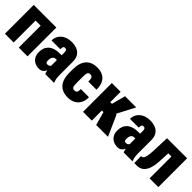

<svg xmlns="http://www.w3.org/2000/svg" viewBox="201 -1509 2489 2489"><g transform="rotate(45 1446.0 -264.0)"><path d="M342.8 -528.3V-401.4H148.9V-528.3ZM200.2 -528.3V0H39.6V-528.3ZM454.1 -528.3V0H293.5V-528.3Z M757.3 -132.8V-365.2Q757.3 -387.7 753.9 -399.7Q750.5 -411.6 742.9 -416.7Q735.4 -421.9 720.7 -421.9Q709 -421.9 701.7 -416Q694.3 -410.2 691.4 -397.9Q688.5 -385.7 688.5 -365.7H527.8Q527.8 -402.3 542 -433.8Q556.2 -465.3 582.5 -488.8Q608.9 -512.2 645.8 -525.1Q682.6 -538.1 728.5 -538.1Q782.7 -538.1 825.7 -520.8Q868.7 -503.4 893.8 -465.3Q918.9 -427.2 918.9 -364.3V-133.3Q918.9 -81.5 924.3 -54.9Q929.7 -28.3 939 -8.3V0H778.8Q767.6 -24.4 762.5 -59.8Q757.3 -95.2 757.3 -132.8ZM775.4 -322.8 776.4 -234.9H734.9Q719.7 -234.9 709 -227.8Q698.2 -220.7 691.2 -209Q684.1 -197.3 681.2 -182.9Q678.2 -168.5 678.2 -153.3Q678.2 -131.8 682.9 -122.1Q687.5 -112.3 694.6 -109.6Q701.7 -106.9 710.4 -106.9Q729 -106.9 741.5 -115Q753.9 -123 759.3 -134.3Q764.6 -145.5 762.2 -153.3L778.8 -88.9Q770.5 -70.8 762.7 -53.5Q754.9 -36.1 743.2 -21.7Q731.4 -7.3 714.4 1.2Q697.3 9.8 671.4 9.8Q630.4 9.8 595.5 -6.8Q560.5 -23.4 539.3 -58.1Q518.1 -92.8 518.1 -146Q518.1 -182.6 529.5 -214.6Q541 -246.6 565.9 -271Q590.8 -295.4 633.1 -309.1Q675.3 -322.8 736.3 -322.8Z M1196.8 -116.7Q1213.4 -116.7 1223.6 -122.6Q1233.9 -128.4 1238.5 -143.8Q1243.2 -159.2 1242.2 -188.5H1392.1Q1393.1 -123 1367.9 -78.9Q1342.8 -34.7 1299.3 -12.5Q1255.9 9.8 1200.7 9.8Q1147 9.8 1106.9 -6.1Q1066.9 -22 1040.3 -53.2Q1013.7 -84.5 1000.5 -130.9Q987.3 -177.2 987.3 -238.8V-289.1Q987.3 -350.6 1000.5 -397.2Q1013.7 -443.8 1040.3 -475.1Q1066.9 -506.3 1106.7 -522.2Q1146.5 -538.1 1199.7 -538.1Q1257.3 -538.1 1300.8 -515.6Q1344.2 -493.2 1368.7 -446.3Q1393.1 -399.4 1392.1 -326.2H1242.2Q1243.2 -356.4 1239 -375.2Q1234.9 -394 1224.6 -402.6Q1214.4 -411.1 1195.8 -411.1Q1177.7 -411.1 1168 -404.3Q1158.2 -397.5 1153.8 -382.8Q1149.4 -368.2 1148.7 -345Q1147.9 -321.8 1147.9 -289.1V-238.8Q1147.9 -205.6 1148.9 -182.1Q1149.9 -158.7 1154.3 -144.3Q1158.7 -129.9 1168.7 -123.3Q1178.7 -116.7 1196.8 -116.7Z M1632.3 -528.3V0H1471.7V-528.3ZM1918.5 -528.3 1739.7 -184.6H1611.8L1593.3 -338.4H1663.6L1713.9 -528.3ZM1712.4 0 1652.8 -215.3 1802.7 -284.2 1929.2 0Z M2195.3 -132.8V-365.2Q2195.3 -387.7 2191.9 -399.7Q2188.5 -411.6 2180.9 -416.7Q2173.3 -421.9 2158.7 -421.9Q2147 -421.9 2139.6 -416Q2132.3 -410.2 2129.4 -397.9Q2126.5 -385.7 2126.5 -365.7H1965.8Q1965.8 -402.3 1980 -433.8Q1994.1 -465.3 2020.5 -488.8Q2046.9 -512.2 2083.7 -525.1Q2120.6 -538.1 2166.5 -538.1Q2220.7 -538.1 2263.7 -520.8Q2306.6 -503.4 2331.8 -465.3Q2356.9 -427.2 2356.9 -364.3V-133.3Q2356.9 -81.5 2362.3 -54.9Q2367.7 -28.3 2377 -8.3V0H2216.8Q2205.6 -24.4 2200.4 -59.8Q2195.3 -95.2 2195.3 -132.8ZM2213.4 -322.8 2214.4 -234.9H2172.9Q2157.7 -234.9 2147 -227.8Q2136.2 -220.7 2129.2 -209Q2122.1 -197.3 2119.1 -182.9Q2116.2 -168.5 2116.2 -153.3Q2116.2 -131.8 2120.8 -122.1Q2125.5 -112.3 2132.6 -109.6Q2139.6 -106.9 2148.4 -106.9Q2167 -106.9 2179.4 -115Q2191.9 -123 2197.3 -134.3Q2202.6 -145.5 2200.2 -153.3L2216.8 -88.9Q2208.5 -70.8 2200.7 -53.5Q2192.9 -36.1 2181.2 -21.7Q2169.4 -7.3 2152.3 1.2Q2135.3 9.8 2109.4 9.8Q2068.4 9.8 2033.4 -6.8Q1998.5 -23.4 1977.3 -58.1Q1956.1 -92.8 1956.1 -146Q1956.1 -182.6 1967.5 -214.6Q1979 -246.6 2003.9 -271Q2028.8 -295.4 2071 -309.1Q2113.3 -322.8 2174.3 -322.8Z M2740.2 -528.3V-401.4H2523.4V-528.3ZM2851.6 -528.3V0H2691.4V-528.3ZM2483.4 -528.3H2639.6L2626.5 -256.3Q2624 -199.7 2615 -157.2Q2606 -114.7 2591.1 -84.7Q2576.2 -54.7 2556.2 -35.9Q2536.1 -17.1 2511.5 -8.5Q2486.8 0 2458.5 0H2411.1L2408.7 -126L2423.8 -127.9Q2433.1 -129.4 2440.9 -136.7Q2448.7 -144 2454.3 -157.2Q2460 -170.4 2464.1 -190.9Q2468.3 -211.4 2471.2 -239.3Q2474.1 -267.1 2475.1 -303.2Z"/></g></svg>

Font: Roboto Condensed Black
Style: Regular
Weight: 900
Designer: Christian Robertson
Foundry: Google
Version: Version 3.008; 2023